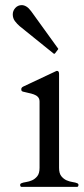

<svg xmlns="http://www.w3.org/2000/svg" viewBox="-20 -729 326 749"><path d="M286.1 -7.8Q286.1 -1 281.2 0H63.5Q58.6 -1 58.6 -7.8Q58.6 -12.2 63.5 -14.2Q69.8 -17.1 81.5 -18.8Q93.3 -20.5 105 -25.6Q116.7 -30.8 125.5 -41.7Q134.3 -52.7 134.3 -74.2V-332.5Q134.3 -344.2 127.9 -350.8Q121.6 -357.4 111.8 -360.8Q102.1 -364.3 90.8 -366.5Q79.6 -368.7 69.3 -371.6Q66.4 -372.6 64.7 -374.3Q63 -376 63 -381.3Q63 -383.8 64.5 -386.2Q65.9 -388.7 70.3 -391.1L194.8 -449.7Q196.8 -450.7 199 -451.7Q201.2 -452.6 202.1 -452.6Q210.4 -452.6 210.4 -440.9V-74.2Q210.4 -52.7 219.2 -41.7Q228 -30.8 239.7 -25.6Q251.5 -20.5 263.2 -18.8Q274.9 -17.1 281.2 -14.2Q286.1 -12.2 286.1 -7.8ZM194.8 -521Q192.9 -519 190.9 -519Q189.9 -519 188 -521L56.6 -627Q46.9 -635.3 38.3 -646.5Q29.8 -657.7 29.8 -672.9Q29.8 -687 39.8 -698Q49.8 -709 64.9 -709Q73.7 -709 83 -703.4Q92.3 -697.8 101.6 -685.1L205.6 -541Q207.5 -539.1 207.5 -538.1Q207.5 -537.1 205.6 -535.2Z"/></svg>

Font: Kurinto Book Core
Style: Regular
Weight: 400
Designer: Kurinto was developed by Clint Goss from a range of fonts that are compatible with the SIL Open Font License Version 1.1
Foundry: Clinton F. Goss
Version: Version 2.196; July 25, 2020